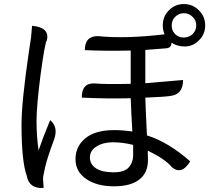

<svg xmlns="http://www.w3.org/2000/svg" viewBox="-20 -879 1040 946"><path d="M455 -157Q423 -137 423 -103Q423 -69 454 -49Q485 -30 539 -30Q593 -30 614 -54Q636 -79 636 -113V-165Q585 -178 536 -178Q488 -178 455 -157ZM138 -752Q226 -744 211 -681Q201 -668 180 -512Q160 -356 160 -282Q160 -208 170 -138Q190 -197 227 -287Q268 -254 247 -193Q212 -99 202 -54Q192 -10 192 3Q193 17 194 30Q195 43 195 47Q124 52 112 -12Q86 -85 86 -265Q86 -375 122 -622Q129 -670 133 -695L138 -752ZM843 -796Q826 -779 826 -753Q826 -728 843 -711Q860 -694 885 -694Q911 -694 929 -711Q947 -729 947 -754Q947 -779 929 -796Q911 -814 886 -814Q861 -814 843 -796ZM782 -754Q782 -798 812 -828Q842 -859 886 -859Q930 -859 960 -828Q991 -798 991 -754Q991 -710 960 -680Q930 -650 891 -650Q852 -650 825 -669Q825 -643 799 -641L696 -633V-469L882 -485Q882 -412 817 -406Q796 -402 696 -398Q697 -353 704 -212Q811 -178 917 -84Q875 -14 826 -56Q796 -94 708 -137Q709 -120 709 -90Q709 -28 667 5Q625 39 541 39Q458 39 405 3Q352 -33 352 -95Q352 -158 401 -198Q450 -238 543 -238Q583 -238 632 -231Q627 -317 624 -395Q504 -392 383 -398Q382 -471 447 -468Q495 -463 624 -466V-630Q504 -627 398 -632Q398 -702 463 -701Q599 -687 791 -710Q782 -729 782 -754Z"/></svg>

Font: Swei Toothpaste CJK TC
Style: Regular
Weight: 400
Version: Version 1.0